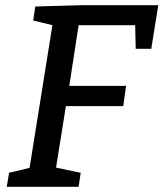

<svg xmlns="http://www.w3.org/2000/svg" viewBox="-20 -720 630 740"><path d="M116 -695 295 -700H590L563 -532H503L501 -623H283L247 -389H466L455 -311H234L196 -74L291 -54L283 0H6L15 -54L94 -73L182 -623L108 -641Z"/></svg>

Font: Bitter Pro Medium
Style: Italic
Weight: 500
Italic angle: -9°
Designer: Sol Matas, and Bitter project Authors
Foundry: Sol Matas
Version: Version 1.010